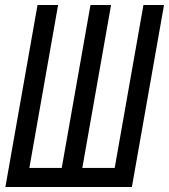

<svg xmlns="http://www.w3.org/2000/svg" viewBox="-20 -745 674 765"><path d="M129.5 -725H211.5L97 -76H226L340.5 -725H422.5L308 -76H437L551.5 -725H633.5L505.5 0H1.5Z"/></svg>

Font: JuliaMono
Style: Italic
Weight: 400
Italic angle: -9°
Monospace: yes
Designer: cormullion
Foundry: corm
Version: Version 0.057; ttfautohint (v1.8.4)